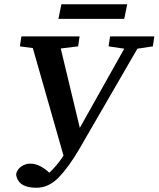

<svg xmlns="http://www.w3.org/2000/svg" viewBox="-20 -835 749 907"><path d="M493 -616 500 -663H709L702 -616L629 -605L354 -130Q305 -46 257.5 3Q210 52 152 52Q64 52 56 -12Q61 -35 80.5 -48.5Q100 -62 123 -62Q146 -62 169 -50.5Q192 -39 213 -19Q231 -36 247.5 -55.5Q264 -75 280 -100L135 -608L74 -616L81 -663H356L349 -616L267 -606L357 -231L567 -605ZM256 -746 270 -815H581L567 -746Z"/></svg>

Font: Source Serif Pro SemiBold
Style: Italic
Weight: 600
Italic angle: -12°
Designer: Frank Grießhammer
Foundry: Adobe Systems Incorporated
Version: Version 3.001;hotconv 1.0.111;makeotfexe 2.5.65597